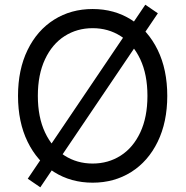

<svg xmlns="http://www.w3.org/2000/svg" viewBox="-20 -776 801 826"><path d="M153.4 29.8 99.4 -7.1 605.1 -755.7 659.1 -718.8ZM699.6 -363.6Q699.6 -250.7 658.4 -166.2Q617.2 -81.7 544.4 -35.9Q471.6 9.9 378.6 9.9Q285.5 9.9 212.7 -35.9Q139.9 -81.7 98.7 -166.2Q57.5 -250.7 57.5 -363.6Q57.5 -476.6 98.7 -561.1Q139.9 -645.6 212.7 -691.4Q285.5 -737.2 378.6 -737.2Q471.6 -737.2 544.4 -691.4Q617.2 -645.6 658.4 -561.1Q699.6 -476.6 699.6 -363.6ZM614.3 -363.6Q614.3 -455.3 583.5 -521Q552.6 -586.6 499.1 -620.7Q445.7 -654.8 378.6 -654.8Q311.4 -654.8 258 -620.7Q204.5 -586.6 173.7 -521Q142.8 -455.3 142.8 -363.6Q142.8 -272 173.7 -206.3Q204.5 -140.6 258 -106.5Q311.4 -72.4 378.6 -72.4Q445.7 -72.4 499.1 -106.5Q552.6 -140.6 583.5 -206.3Q614.3 -272 614.3 -363.6Z"/></svg>

Font: Riot Sans
Style: Regular
Weight: 400
Designer: Rasmus Andersson
Foundry: rsms
Version: Version 3.005